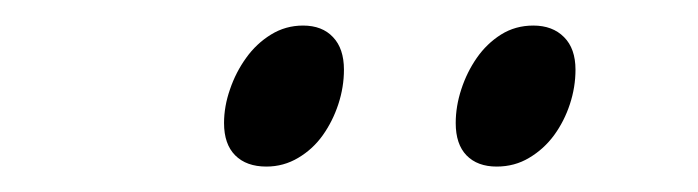

<svg xmlns="http://www.w3.org/2000/svg" viewBox="-20 -671 549 151"><path d="M250.5 -616.2Q250.5 -602.5 246.1 -589.1Q241.7 -575.7 233.9 -564.7Q226.1 -553.7 214.6 -546.9Q203.1 -540 189.5 -540Q173.8 -540 165 -548.8Q156.2 -557.6 156.2 -574.2Q156.2 -587.4 160.9 -600.8Q165.5 -614.3 173.6 -625.5Q181.6 -636.7 193.1 -643.8Q204.6 -650.9 218.3 -650.9Q233.4 -650.9 241.9 -641.8Q250.5 -632.8 250.5 -616.2ZM432.6 -616.2Q432.6 -602.5 428.2 -589.1Q423.8 -575.7 415.8 -564.7Q407.7 -553.7 396.2 -546.9Q384.8 -540 370.6 -540Q355.5 -540 346.9 -548.8Q338.4 -557.6 338.4 -574.2Q338.4 -587.4 342.8 -600.8Q347.2 -614.3 355 -625.5Q362.8 -636.7 374 -643.8Q385.3 -650.9 399.4 -650.9Q414.6 -650.9 423.6 -641.8Q432.6 -632.8 432.6 -616.2Z"/></svg>

Font: Gentium Plus Am
Style: Italic
Weight: 400
Italic angle: -8°
Designer: J. Victor Gaultney, Annie Olsen, Iska Routamaa, Becca Hirsbrunner
Foundry: SIL International
Version: Version 5.000